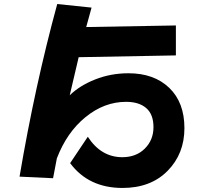

<svg xmlns="http://www.w3.org/2000/svg" viewBox="-20 -845 1040 945"><path d="M76.2 24.4Q152.3 -424.8 261.7 -825.2L430.7 -807.6Q421.9 -776.4 404.3 -711.9L845.7 -719.7V-572.3L367.2 -563.5Q330.1 -406.2 323.2 -376Q372.1 -423.8 448.7 -454.1Q525.4 -484.4 612.3 -484.4Q738.3 -484.4 813 -412.6Q887.7 -340.8 887.7 -214.4Q887.7 -87.9 804.7 -3.9Q721.7 80.1 583 80.1Q416 80.1 325.2 -42L412.1 -171.9Q477.5 -71.3 582 -71.3Q650.4 -71.3 692.9 -113.8Q735.4 -156.2 735.4 -219.2Q735.4 -282.2 699.7 -313Q664.1 -343.8 600.6 -343.8Q493.2 -343.8 400.9 -268.6Q308.6 -193.4 259.8 -65.4Q254.9 -36.1 241.2 32.2Z"/></svg>

Font: GenEi M Gothic v2 Heavy
Style: Regular
Weight: 800
Version: Version 2.0